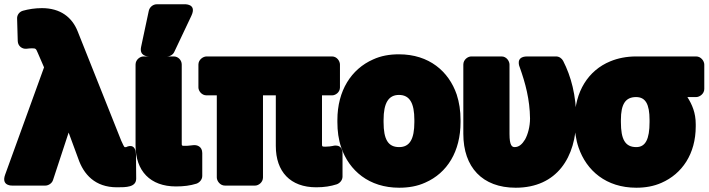

<svg xmlns="http://www.w3.org/2000/svg" viewBox="-56 -830 3314 898"><path d="M52 -780C36 -776 23 -761 24 -743L27 -638C28 -613 49 -600 68 -602C79 -603 83 -604 92 -604C112 -604 112 -603 121 -582L150 -515L-32 -13C-52 42 3 38 3 38H156C170 38 187 28 192 12L265 -210L310 -88C335 -15 388 46 491 46C534 46 581 46 581 5L580 -106C579 -167 534 -142 534 -142H527C525 -142 518 -156 511 -172L307 -684C281 -749 227 -792 140 -792C108 -792 77 -787 52 -780Z M794 -165V-528C794 -549 777 -566 757 -566H615C599 -566 578 -551 578 -528V-150C578 -30 647 42 767 42C804 42 834 38 863 29C877 24 890 10 890 -7V-114C890 -146 864 -153 848 -151L829 -149C821 -148 818 -148 811 -148C793 -148 794 -147 794 -165ZM677 -810C660 -810 644 -797 640 -780L604 -611C595 -569 631 -566 641 -566H725C739 -566 753 -574 759 -587L839 -756C867 -815 805 -810 805 -810Z M1450 -162V-384H1497C1513 -384 1534 -398 1534 -421V-528C1534 -544 1520 -566 1497 -566H910C894 -566 872 -551 872 -528V-421C872 -405 887 -384 910 -384H958V0C958 16 973 38 996 38H1137C1153 38 1174 23 1174 0V-384H1234V-147C1234 -27 1302 46 1423 46C1461 46 1491 41 1519 32C1533 27 1546 13 1546 -4V-111C1546 -161 1502 -148 1498 -147C1493 -146 1480 -144 1467 -144C1449 -144 1450 -144 1450 -162Z M1522 -269V-259C1522 -217 1527 -178 1540 -140C1577 -32 1670 48 1811 48C1855 48 1896 41 1933 24C2036 -21 2098 -122 2098 -259V-269C2098 -312 2092 -351 2080 -388C2043 -496 1951 -576 1810 -576C1766 -576 1726 -569 1689 -552C1587 -507 1522 -406 1522 -269ZM1882 -269V-259C1882 -179 1860 -142 1811 -142C1759 -142 1738 -178 1738 -259V-269C1738 -348 1761 -386 1810 -386C1860 -386 1882 -348 1882 -269Z M2639 -276C2639 -383 2615 -473 2578 -545C2572 -557 2559 -566 2545 -566H2410C2351 -566 2375 -515 2375 -515C2401 -442 2422 -365 2423 -276C2423 -238 2413 -202 2400 -178C2386 -155 2371 -142 2351 -142C2339 -142 2327 -149 2327 -203V-528C2327 -544 2313 -566 2290 -566H2148C2132 -566 2111 -551 2111 -528V-204C2111 -48 2200 48 2356 48C2549 48 2639 -95 2639 -276Z M3159 -376H3200C3216 -376 3238 -391 3238 -414V-528C3238 -544 3223 -566 3200 -566H2919C2875 -566 2834 -558 2798 -543C2696 -501 2632 -402 2632 -269V-259C2632 -217 2637 -178 2650 -140C2687 -32 2779 48 2920 48C2963 48 3002 41 3038 25C3134 -17 3198 -110 3198 -239V-249C3198 -303 3181 -341 3159 -376ZM2919 -376C2963 -376 2982 -343 2982 -269V-259C2982 -179 2963 -142 2920 -142C2868 -142 2848 -178 2848 -259V-269C2848 -344 2870 -376 2919 -376Z"/></svg>

Font: Asimov Print
Style: E
Weight: 500
Designer: Google
Version: Version 2.000980; 2014